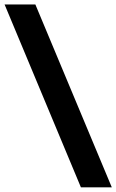

<svg xmlns="http://www.w3.org/2000/svg" viewBox="-25 -694 508 839"><path d="M328.5 124.5H463.5L129.5 -674.5H-5Z"/></svg>

Font: Anek Malayalam Medium
Style: Bold
Weight: 700
Version: Version 1.003